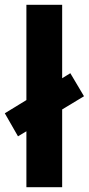

<svg xmlns="http://www.w3.org/2000/svg" viewBox="-20 -780 370 800"><path d="M239 -454V-760H90V-363L0 -308L55 -212L90 -233V0H239V-324L330 -379L273 -475Z"/></svg>

Font: Passageway
Style: Regular
Weight: 700
Foundry: Ascender Corporation
Version: Version 1.11